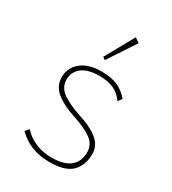

<svg xmlns="http://www.w3.org/2000/svg" viewBox="-168 -761 774 863"><g transform="rotate(30 219.0 -330.0)"><path d="M219 10Q121 9 58 -55L75 -74Q97 -47 136 -29.5Q175 -12 221 -12Q350 -12 350 -114Q350 -153 316 -177.5Q282 -202 221 -222Q160 -241 121 -271Q82 -301 82 -349Q82 -398 120 -429Q158 -460 224 -460Q277 -460 310 -445Q343 -430 368 -400L353 -380Q332 -410 302 -424Q272 -438 227 -438Q166 -438 136 -413.5Q106 -389 106 -351Q106 -310 140 -285.5Q174 -261 236 -240Q299 -221 336.5 -191.5Q374 -162 374 -118Q374 -58 339 -23.5Q304 11 219 10ZM211 -511 198 -521 281 -670 305 -653Z"/></g></svg>

Font: Inconsolata SemiCondensed ExtraLight
Style: Regular
Weight: 200
Width: 4
Monospace: yes
Designer: Raph Levien, Cyreal, Brenton Simpson
Foundry: Raph Levien, Cyreal, Google
Version: Version 3.100; ttfautohint (v1.8.4.7-5d5b)